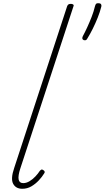

<svg xmlns="http://www.w3.org/2000/svg" viewBox="-20 -1154 649 1190"><path d="M118 16Q78 16 61.5 -15Q45 -46 68 -113L396 -1115Q399 -1123 404 -1126.5Q409 -1130 420 -1130Q428 -1130 433.5 -1126Q439 -1122 435 -1114L106 -110Q91 -64 95.5 -41.5Q100 -19 124 -19Q143 -19 162.5 -30.5Q182 -42 199 -60Q216 -78 226 -94Q231 -100 236 -102.5Q241 -105 248 -100Q256 -95 257 -89.5Q258 -84 253 -78Q241 -58 220.5 -36Q200 -14 174.5 1Q149 16 118 16ZM500 -905Q492 -908 490.5 -914Q489 -920 493 -929Q506 -953 520.5 -984.5Q535 -1016 548 -1049.5Q561 -1083 568 -1113Q570 -1121 573.5 -1127.5Q577 -1134 588 -1134Q603 -1134 606.5 -1127.5Q610 -1121 608 -1113Q600 -1081 585.5 -1044.5Q571 -1008 554.5 -975Q538 -942 523 -918Q519 -910 514.5 -906.5Q510 -903 500 -905Z"/></svg>

Font: Playwrite CU Thin
Style: Regular
Weight: 250
Designer: Veronika Burian, José Scaglione
Foundry: TypeTogether
Version: Version 1.002